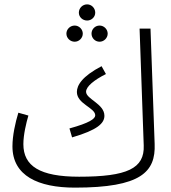

<svg xmlns="http://www.w3.org/2000/svg" viewBox="-20 -838 783 879"><path d="M379 -744C399 -744 416 -760 416 -780C416 -801 399 -818 379 -818C358 -818 341 -801 341 -780C341 -760 358 -744 379 -744ZM322 -647C342 -647 359 -664 359 -684C359 -704 342 -721 322 -721C301 -721 284 -704 284 -684C284 -664 301 -647 322 -647ZM436 -647C456 -647 473 -664 473 -684C473 -704 456 -721 436 -721C415 -721 399 -704 399 -684C399 -664 415 -647 436 -647ZM323 21C626 21 693 -51 688 -179L669 -707H619L638 -172C642 -67 563 -29 342 -29C162 -29 87 -78 87 -178C87 -221 100 -275 110 -309L64 -322C50 -276 37 -217 37 -168C37 -33 155 21 323 21ZM310 -209C427 -243 458 -274 458 -308C458 -363 374 -384 374 -418C374 -441 409 -471 465 -499L445 -535C355 -488 332 -447 332 -417C332 -362 416 -345 416 -310C416 -294 389 -275 298 -250Z"/></svg>

Font: Noto Sans Arabic Cond Light
Style: Regular
Weight: 300
Width: 3
Designer: Monotype Design Team, Nadine Chahine, Nizar Qandah and Khaled Hosny
Foundry: Monotype Imaging Inc.
Version: Version 2.012